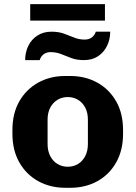

<svg xmlns="http://www.w3.org/2000/svg" viewBox="-20 -882 644 912"><path d="M290 10Q218 10 161 -21.8Q104 -53.5 71.5 -111.2Q39 -169 39 -246V-265Q39 -343 71.5 -400.2Q104 -457.5 160.8 -489.2Q217.5 -521 289.5 -521H313.5Q386 -521 442.8 -489.2Q499.5 -457.5 532 -400.2Q564.5 -343 564.5 -265V-246Q564.5 -168.5 532 -110.8Q499.5 -53 442.8 -21.5Q386 10 314 10ZM301.5 -90Q329 -90 350.5 -103Q372 -116 384.8 -140.5Q397.5 -165 397.5 -198V-313Q397.5 -347 384.8 -371Q372 -395 350.5 -408Q329 -421 301.5 -421Q275 -421 253.2 -408Q231.5 -395 218.8 -371Q206 -347 206 -313V-198Q206 -165 218.8 -140.5Q231.5 -116 253.2 -103Q275 -90 301.5 -90ZM99.5 -596.5Q99.5 -633.5 114.5 -664.2Q129.5 -695 157.8 -713.2Q186 -731.5 224 -731.5Q258.5 -731.5 284 -722.2Q309.5 -713 332.5 -703.5Q355.5 -694 382 -694Q402.5 -694 416.2 -704.2Q430 -714.5 435 -731.5H503.5Q503.5 -695 488.5 -664.2Q473.5 -633.5 445.8 -615Q418 -596.5 379 -596.5Q345 -596.5 320 -605.8Q295 -615 272 -624.5Q249 -634 221 -634.5Q200.5 -634.5 187 -624Q173.5 -613.5 168.5 -596.5ZM123.5 -784V-862.5H478.5V-784Z"/></svg>

Font: Chivo Medium
Style: Regular
Weight: 500
Designer: Hector Gatti
Foundry: Omnibus-Type
Version: Version 2.002